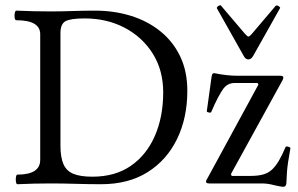

<svg xmlns="http://www.w3.org/2000/svg" viewBox="-20 -707 1150 740"><path d="M47 3Q43 3 41.5 -6Q40 -15 41.5 -24.5Q43 -34 47 -34Q135 -34 135 -91V-575Q135 -629 43 -629Q38 -629 36.5 -638.5Q35 -648 37 -657Q39 -666 43 -666Q109 -663 174 -663Q218 -663 260.5 -664.5Q303 -666 346 -666Q420 -666 484.5 -646Q549 -626 598 -586.5Q647 -547 674.5 -489.5Q702 -432 702 -357Q702 -253 662.5 -171.5Q623 -90 549 -43.5Q475 3 370 3Q321 3 272 1.5Q223 0 174 0Q112 0 47 3ZM336 -26Q424 -26 484.5 -68Q545 -110 577 -183.5Q609 -257 609 -351Q609 -436 569 -500Q529 -564 460.5 -600Q392 -636 306 -636Q251 -636 232 -625Q213 -614 213 -580V-146Q213 -101 224.5 -74.5Q236 -48 263 -37Q290 -26 336 -26ZM1071 13Q1068 13 1060 11.5Q1052 10 1038 7Q1023 3 1011.5 1.5Q1000 0 991 0H786Q774 0 774 -7Q774 -12 778 -17L976 -381L973 -387H883Q857 -387 840 -364Q832 -353 820 -330.5Q808 -308 794 -275Q794 -273 789.5 -273Q785 -273 781 -274.5Q777 -276 777 -278L795 -408Q796 -416 798 -420.5Q800 -425 806 -425Q830 -420 853 -417.5Q876 -415 894 -415H1061Q1072 -415 1072 -408Q1072 -404 1069 -398L870 -36L873 -29H946Q974 -29 994 -34.5Q1014 -40 1028 -53Q1042 -66 1054.5 -87Q1067 -108 1080 -139Q1081 -143 1086 -142.5Q1091 -142 1095.5 -140Q1100 -138 1099 -134Q1088 -74 1086 -44Q1084 -14 1084 -5Q1084 13 1071 13ZM937 -478Q926 -478 919 -492L816 -675Q815 -678 818 -681Q821 -684 825.5 -686Q830 -688 832 -685L923 -578Q934 -566 937 -566Q942 -566 952 -578L1042 -684Q1045 -687 1049.5 -685.5Q1054 -684 1057.5 -680.5Q1061 -677 1059 -675L956 -492Q952 -485 947.5 -481.5Q943 -478 937 -478Z"/></svg>

Font: Junicode VF
Style: Regular
Weight: 400
Designer: Peter S. Baker
Version: Version 2.213